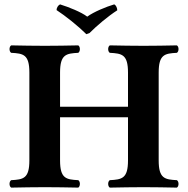

<svg xmlns="http://www.w3.org/2000/svg" viewBox="-20 -854 857 876"><path d="M564 -523V-367H254V-523C254 -606 282 -610 337 -613C347 -619 347 -641 337 -647C297 -646 225 -645 185 -645C145 -645 71 -646 31 -647C21 -641 21 -619 31 -613C86 -610 114 -606 114 -523V-122C114 -39 86 -35 31 -32C21 -26 21 -4 31 2C71 1 145 0 185 0C225 0 297 1 337 2C347 -4 347 -26 337 -32C282 -35 254 -39 254 -122V-319H564V-122C564 -39 536 -35 481 -32C471 -26 471 -4 481 2C521 1 595 0 635 0C675 0 747 1 787 2C797 -4 797 -26 787 -32C732 -35 704 -39 704 -122V-523C704 -606 732 -610 787 -613C797 -619 797 -641 787 -647C747 -646 675 -645 635 -645C595 -645 521 -646 481 -647C471 -641 471 -619 481 -613C536 -610 564 -606 564 -523ZM238 -808C278 -782 337 -735 374 -698L388 -703C423 -738 473 -780 515 -807C515 -817 510 -830 501 -834C464 -823 408 -800 378 -778C351 -799 293 -822 254 -834C245 -830 238 -818 238 -808Z"/></svg>

Font: Libertinus Serif
Style: Bold
Weight: 700
Designer: Philipp H. Poll, Khaled Hosny
Foundry: Caleb Maclennan
Version: Version 7.050;RELEASE